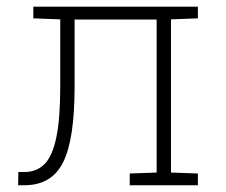

<svg xmlns="http://www.w3.org/2000/svg" viewBox="-20 -548 668 568"><path d="M33.7 0 34.2 -39.1H51.8Q88.4 -39.1 111.8 -62.7Q135.3 -86.4 146.7 -141.8Q158.2 -197.3 158.2 -291.5V-490.7L78.6 -493.7V-528.3H485.8H565.4V-493.7L485.8 -490.7V-37.6L565.4 -34.7V0H363.8V-34.7L443.4 -37.6V-490.2H200.7V-291.5Q200.7 -135.7 166.7 -67.9Q132.8 0 52.2 0Z"/></svg>

Font: Roboto Slab ExtraLight
Style: Regular
Weight: 250
Designer: Google
Version: Version 2.000; ttfautohint (v1.8.1.43-b0c9)